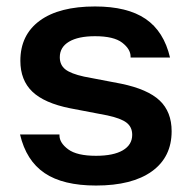

<svg xmlns="http://www.w3.org/2000/svg" viewBox="-20 -564 592 594"><path d="M42 -148H164V-145Q164 -122 191 -102Q218 -82 277 -82Q331 -82 360 -99Q389 -116 389 -147Q389 -171 371.5 -184.5Q354 -198 312 -207L197 -229Q117 -245 80 -280.5Q43 -316 43 -376Q43 -456 103 -500Q163 -544 274 -544Q374 -544 430.5 -505.5Q487 -467 506 -386H384V-389Q384 -412 358 -432Q332 -452 274 -452Q222 -452 193.5 -435Q165 -418 165 -387Q165 -363 182 -349.5Q199 -336 240 -327L355 -305Q437 -288 474 -253Q511 -218 511 -158Q511 -78 450 -34Q389 10 277 10Q175 10 118 -28.5Q61 -67 42 -148Z"/></svg>

Font: Mozilla Text BETA SemiBold
Style: Regular
Weight: 600
Designer: Studio DRAMA
Foundry: Studio DRAMA
Version: Version 0.100